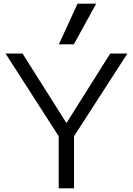

<svg xmlns="http://www.w3.org/2000/svg" viewBox="-20 -1020 719 1040"><path d="M298 0V-282L10 -730H102L339 -355H341L577 -730H670L381 -282V0ZM380 -780H299L400 -1000H501Z"/></svg>

Font: M PLUS 2
Style: Regular
Weight: 400
Designer: Coji Morishita
Foundry: UNDERFOREST DESIGN
Version: Version 1.001